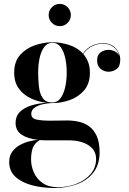

<svg xmlns="http://www.w3.org/2000/svg" viewBox="-20 -681 644 961"><path d="M223.6 -605.6Q223.6 -628.5 239.9 -645Q256.2 -661.5 279.1 -661.5Q302 -661.5 318.3 -645Q334.6 -628.5 334.6 -605.6Q334.6 -582.7 318.3 -566.4Q302 -550.1 279.1 -550.1Q256.2 -550.1 239.9 -566.4Q223.6 -582.7 223.6 -605.6ZM58 -66Q58 -99.5 79.5 -120.8Q101 -142 136.2 -153Q171.5 -164 213 -166.5Q173 -171 135.8 -188Q98.5 -205 74.8 -236.8Q51 -268.5 51 -317.5Q51 -373 80.8 -406.2Q110.5 -439.5 154.8 -454.5Q199 -469.5 242.5 -469.5Q283.5 -469.5 325.2 -456.2Q367 -443 395 -413Q416 -442.5 443.8 -453.8Q471.5 -465 494 -465Q536 -465 559 -439.2Q582 -413.5 582 -383.5Q582 -348.5 563.2 -335.2Q544.5 -322 523 -322Q501 -322 483.5 -336.5Q466 -351 466 -379Q466 -406.5 484 -419Q502 -431.5 523 -431.5Q539 -431.5 554.8 -423.8Q570.5 -416 577 -401Q571.5 -425.5 550.2 -444Q529 -462.5 494 -462.5Q471 -462.5 444.2 -451Q417.5 -439.5 396.5 -411Q412 -393.5 421 -370.5Q430 -347.5 430 -317.5Q430 -262.5 401.2 -229Q372.5 -195.5 329.2 -180.2Q286 -165 242.5 -165Q239.5 -165 237 -165Q216.5 -164.5 193 -159Q169.5 -153.5 153 -141.8Q136.5 -130 136.5 -111Q136.5 -88 163 -82.5Q189.5 -77 230 -77Q256.5 -77 276.2 -77.5Q296 -78 317.5 -78Q345.5 -78 374 -71.8Q402.5 -65.5 426 -48.8Q449.5 -32 464 -0.5Q478.5 31 478.5 82Q478.5 143 447.5 182.5Q416.5 222 365 241Q313.5 260 252.5 260Q193.5 260 142 246.8Q90.5 233.5 58.2 204.8Q26 176 26 130Q26 99 41.5 78Q57 57 80.2 44.5Q103.5 32 128 26Q152.5 20 170.5 19Q118.5 13.5 88.2 -7Q58 -27.5 58 -66ZM171 -317.5Q171 -280 175 -245.8Q179 -211.5 194 -189.8Q209 -168 242.5 -168Q267.5 -168 283.2 -189.8Q299 -211.5 306.5 -245.8Q314 -280 314 -317.5Q314 -356.5 306.5 -390.5Q299 -424.5 283.2 -445.8Q267.5 -467 242.5 -467Q217.5 -467 201.5 -445.8Q185.5 -424.5 178.2 -390.5Q171 -356.5 171 -317.5ZM135.5 118Q135.5 150.5 149.5 182.2Q163.5 214 193.2 235Q223 256 270 256Q319 256 362.5 239Q406 222 433.5 190.2Q461 158.5 461 115Q461 82 441.5 61.5Q422 41 391.8 31.2Q361.5 21.5 329 21.5H218Q197 21.5 178.5 20Q151.5 37 143.5 61Q135.5 85 135.5 118Z"/></svg>

Font: Bodoni* 72pt Medium
Style: Regular
Weight: 500
Version: Version 2.3